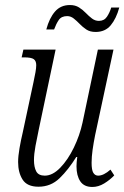

<svg xmlns="http://www.w3.org/2000/svg" viewBox="-20 -733 494 763"><path d="M347 10Q314 10 299 -12.5Q284 -35 284 -72Q284 -87 287 -109H283Q252 -59 217 -25Q182 9 133 9Q88 9 70 -19Q52 -47 52 -89Q52 -112 57.5 -144Q63 -176 70 -205L113 -406Q118 -429 121 -446Q124 -463 124 -474Q124 -491 114 -498Q104 -505 76 -505H66L73 -536H201L134 -218Q127 -186 121 -153Q115 -120 115 -97Q115 -69 124 -52Q133 -35 158 -35Q189 -35 219.5 -66.5Q250 -98 273.5 -146.5Q297 -195 308 -246L369 -536H431L358 -196Q352 -166 348 -138Q344 -110 344 -86Q344 -57 351 -46Q358 -35 370 -35Q392 -35 419 -59L434 -36Q417 -18 394 -4Q371 10 347 10ZM360 -606Q338 -606 323.5 -615.5Q309 -625 297 -637.5Q285 -650 273 -659.5Q261 -669 247 -669Q224 -669 213.5 -653.5Q203 -638 195 -616H164Q176 -661 198.5 -687Q221 -713 258 -713Q279 -713 294 -703.5Q309 -694 321 -681.5Q333 -669 345.5 -659.5Q358 -650 373 -650Q394 -650 405 -666.5Q416 -683 422 -703H454Q442 -659 420 -632.5Q398 -606 360 -606Z"/></svg>

Font: Noto Serif ExtraCondensed Light
Style: Italic
Weight: 300
Width: 2
Italic angle: -12°
Designer: Monotype Design Team
Foundry: Monotype Imaging Inc.
Version: Version 2.014; ttfautohint (v1.8.4.7-5d5b)